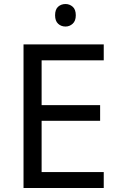

<svg xmlns="http://www.w3.org/2000/svg" viewBox="-20 -935 596 955"><path d="M496 0H97V-714H496V-635H187V-412H478V-334H187V-79H496ZM306 -915Q326 -915 341.5 -901.5Q357 -888 357 -859Q357 -831 341.5 -817Q326 -803 306 -803Q284 -803 269 -817Q254 -831 254 -859Q254 -888 269 -901.5Q284 -915 306 -915Z"/></svg>

Font: Noto Sans NKo Unjoined
Style: Regular
Weight: 400
Designer: Monotype Design Team
Foundry: Monotype Imaging Inc.
Version: Version 2.004